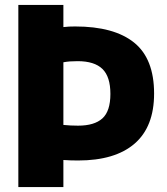

<svg xmlns="http://www.w3.org/2000/svg" viewBox="-20 -760 680 780"><path d="M54.5 0V-740H237.5V-650Q248.5 -651.5 261 -652Q273.5 -652.5 285.5 -652.5Q443.5 -652.5 524.8 -587Q606 -521.5 606 -380Q606 -245 526.8 -176.5Q447.5 -108 297 -108Q266 -108 237.5 -110V0ZM297 -249.5Q363.5 -249.5 396 -279Q428.5 -308.5 428.5 -378.5Q428.5 -448.5 396 -480Q363.5 -511.5 295.5 -511.5Q277.5 -511.5 264.2 -510.5Q251 -509.5 237.5 -507V-252.5Q265.5 -249.5 297 -249.5Z"/></svg>

Font: Encode Sans SmCnd XBd
Style: Regular
Weight: 800
Width: 4
Designer: Multiple Designers
Foundry: Impallari Type
Version: Version 3.002; ttfautohint (v1.8.3) -l 8 -r 50 -G 200 -x 14 